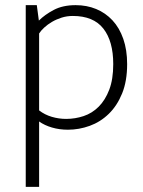

<svg xmlns="http://www.w3.org/2000/svg" viewBox="-20 -496 556 746"><path d="M244 8Q211 8 182 -0.5Q153 -9 132 -24V230H80V-476H123L131 -416Q154 -439 189 -457.5Q224 -476 274 -476Q317 -476 353.5 -461Q390 -446 417 -417Q444 -388 459 -345Q474 -302 474 -247Q474 -181 454.5 -133Q435 -85 402.5 -53.5Q370 -22 328.5 -7Q287 8 244 8ZM263 -434Q240 -434 219.5 -427.5Q199 -421 182 -411Q165 -401 152 -389Q139 -377 132 -366V-67Q154 -50 181.5 -42Q209 -34 237 -34Q272 -34 305 -45Q338 -56 363.5 -81.5Q389 -107 404.5 -147.5Q420 -188 420 -247Q420 -336 381.5 -385Q343 -434 263 -434Z"/></svg>

Font: Mukta ExtraLight
Style: Regular
Weight: 275
Designer: Girish Dalvi and Yashodeep Gholap
Foundry: Ek Type
Version: Version 2.538;PS 1.002;hotconv 16.6.51;makeotf.lib2.5.65220;